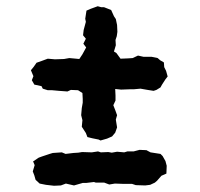

<svg xmlns="http://www.w3.org/2000/svg" viewBox="-20 -654 640 615"><path d="M302 -204 296 -207 276 -211 260 -215 255 -228 242 -248 244 -269 240 -285 242 -308 245 -325V-337L244 -356L230 -365L207 -366L196 -361L169 -363L147 -365H133L117 -370L113 -378L90 -383L82 -397L87 -410L79 -429L88 -440L97 -453L114 -459L133 -466L156 -464L185 -465L202 -468L224 -466L234 -465L244 -480L256 -502L247 -514L255 -530L246 -541L248 -558L255 -584L253 -594L257 -620L271 -626L293 -634L304 -631H313L336 -622L345 -602L351 -593L355 -574L356 -552L354 -538L350 -526L351 -509L345 -489L353 -484L366 -466L390 -467L405 -468L422 -476L440 -472H466L485 -468L493 -461L505 -454L506 -439L512 -427L517 -409L510 -400L499 -383L494 -374L481 -366L472 -363L453 -366L430 -370L408 -368H395L368 -367L349 -369L350 -348V-332L343 -317L350 -299L355 -285L351 -271L355 -246L349 -229L339 -217L323 -210ZM153 -59 127 -62 107 -66 94 -78 90 -92 85 -105 91 -125 86 -137 104 -149 115 -153 139 -161 149 -164 178 -166 190 -161 215 -164 231 -165 243 -167 274 -166 294 -169 303 -166 327 -167 338 -165 355 -168 378 -166 388 -169H408L427 -174L449 -173L462 -166L494 -161L501 -154L510 -138L514 -123L513 -98L497 -91L483 -75L476 -69L461 -62L445 -60L415 -61L403 -65H376L348 -66L330 -63L314 -69H287L281 -71L256 -68H245L217 -60L191 -66L175 -60Z"/></svg>

Font: Winky Rough
Style: Bold
Weight: 700
Designer: Simon Atzbach
Foundry: typofactur
Version: Version 1.206; ttfautohint (v1.8.4.7-5d5b)